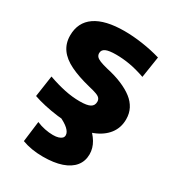

<svg xmlns="http://www.w3.org/2000/svg" viewBox="-180 -636 875 961"><g transform="rotate(30 257.5 -155.5)"><path d="M255 10Q220 10 179.5 5Q139 0 101 -8.5Q63 -17 35 -27L53 -150Q104 -132 149 -122.5Q194 -113 237 -113Q279 -113 297 -123Q315 -133 315 -155Q315 -166 309 -174Q303 -182 287 -188Q271 -194 241 -201Q172 -218 125 -241Q78 -264 54.5 -297Q31 -330 31 -375Q31 -451 88.5 -490.5Q146 -530 257 -530Q306 -530 361 -522Q416 -514 467 -499L448 -376Q399 -393 358.5 -400Q318 -407 279 -407Q238 -407 219.5 -398.5Q201 -390 201 -371Q201 -360 207.5 -352Q214 -344 230 -337.5Q246 -331 274 -324Q325 -313 364 -296.5Q403 -280 429.5 -259.5Q456 -239 470 -212Q484 -185 484 -151Q484 -102 456 -66Q428 -30 376.5 -10Q325 10 255 10ZM216 219Q148 219 95 199L110 80Q133 90 158 95Q183 100 205 100Q224 100 236.5 96Q249 92 255.5 85.5Q262 79 262 69Q262 52 243 34.5Q224 17 186 0L335 -41Q375 -7 394 25Q413 57 413 92Q413 132 390 160.5Q367 189 323 204Q279 219 216 219Z"/></g></svg>

Font: M PLUS 1 ExtraBold
Style: Regular
Weight: 800
Designer: Coji Morishita
Foundry: UNDERFOREST DESIGN
Version: Version 1.001